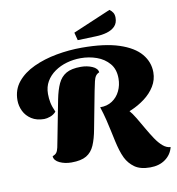

<svg xmlns="http://www.w3.org/2000/svg" viewBox="-107 -993 1136 1232"><g transform="rotate(-10 461.5 -377.5)"><path d="M616 -213 522 -293Q567 -292 600.5 -314Q634 -336 652 -373.5Q670 -411 670 -455Q670 -515 638 -552.5Q606 -590 556.5 -607.5Q507 -625 453 -625Q406 -625 362 -612.5Q318 -600 283 -575.5Q248 -551 227.5 -516Q207 -481 207 -435Q207 -405 212.5 -378Q218 -351 234 -315Q218 -297 195.5 -289Q173 -281 156 -281Q107 -281 73.5 -302.5Q40 -324 23.5 -358Q7 -392 7 -429Q7 -498 47.5 -547.5Q88 -597 156 -628.5Q224 -660 306 -675Q388 -690 471 -690Q620 -690 714 -659Q808 -628 852.5 -575Q897 -522 897 -455Q897 -406 871.5 -364.5Q846 -323 804 -291.5Q762 -260 713 -239.5Q664 -219 616 -213ZM280 24Q237 24 203 8Q169 -8 167 -36Q185 -43 193 -53.5Q201 -64 206 -86Q211 -108 218 -147L265 -390Q277 -450 295.5 -490Q314 -530 348.5 -550Q383 -570 444 -570Q485 -570 518.5 -555.5Q552 -541 555 -515Q540 -509 531.5 -497Q523 -485 518 -463Q513 -441 505 -402L459 -161Q448 -100 430 -58.5Q412 -17 377.5 3.5Q343 24 280 24ZM772 143Q708 143 671.5 117Q635 91 615 51Q603 26 594.5 -2Q586 -30 579 -61.5Q572 -93 564.5 -129Q557 -165 547 -206Q537 -247 522 -293L698 -242Q720 -217 741 -181.5Q762 -146 783.5 -108.5Q805 -71 827 -38Q849 -5 873 15.5Q897 36 923 37Q911 85 871 114Q831 143 772 143ZM455 -742 442 -793 689 -898Q703 -888 711 -875Q719 -862 719 -842Q719 -807 699 -786.5Q679 -766 646 -756.5Q613 -747 575 -746Z"/></g></svg>

Font: Sansita Swashed Light Black
Style: Regular
Weight: 900
Version: Version 1.003